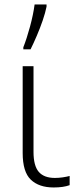

<svg xmlns="http://www.w3.org/2000/svg" viewBox="-20 -826 348 856"><path d="M129.4 -530.8V-148.9Q129.4 -86.9 152.8 -59.8Q176.3 -32.7 224.6 -32.7Q242.2 -32.7 260.3 -35.4Q278.3 -38.1 290.5 -41.5V-0.5Q262.7 9.8 219.2 9.8Q153.8 9.8 117.4 -24.9Q81.1 -59.6 81.1 -144V-530.8ZM84 -606V-615.2Q99.1 -653.3 113.8 -707.3Q128.4 -761.2 134.3 -806.2H187.5V-796.4Q182.1 -769 170.4 -734.9Q158.7 -700.7 144 -666.5Q129.4 -632.3 116.2 -606Z"/></svg>

Font: Open Sans Light
Style: Regular
Weight: 300
Designer: Monotype Design Team
Foundry: Monotype Imaging Inc.
Version: Version 3.000; ttfautohint (v1.8.4)